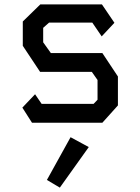

<svg xmlns="http://www.w3.org/2000/svg" viewBox="-20 -560 640 876"><path d="M164 -540H445L502 -456L444 -394L401 -457H204L177 -433V-367L212 -318H447L518 -211V-79L447 0H126L82 -69L140 -130L170 -86H407L425 -105V-195L399 -232H163L84 -351V-462ZM253 296 385 111 302 66 194 261Z"/></svg>

Font: Kode Mono Medium
Style: Regular
Weight: 500
Monospace: yes
Designer: Isa Ozler
Foundry: Kadena LLC
Version: Version 1.206;gftools[0.9.28]